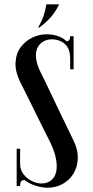

<svg xmlns="http://www.w3.org/2000/svg" viewBox="-20 -868 436 896"><path d="M162.8 -739H157.8Q176 -771.2 183.9 -795.9Q191.8 -820.5 196.5 -847.8H255.8Q240 -813.5 215.5 -786.2Q191 -759 162.8 -739ZM78.5 -476.8Q50 -532.5 52.5 -575.9Q55 -619.2 77.2 -648.6Q99.5 -678 131.9 -693Q164.2 -708 196.5 -708Q225 -708 249.6 -699.8Q274.2 -691.5 291.2 -674.8Q301 -676.8 304.2 -682.6Q307.5 -688.5 307.5 -699H323.5V-544.8H307.5V-594.2Q307.5 -628.2 294.9 -648Q282.2 -667.8 262.4 -676.1Q242.5 -684.5 222 -684.5Q200.8 -684.5 183.1 -674.9Q165.5 -665.2 155.6 -646.4Q145.8 -627.5 148 -599.4Q150.2 -571.2 168 -533.8Q179.8 -510.2 191.5 -486.1Q203.2 -462 215.2 -436.6Q227.2 -411.2 239.6 -385.2Q252 -359.2 265.1 -332.1Q278.2 -305 291.9 -276.8Q305.5 -248.5 320.2 -218.5Q344.5 -170.2 343 -129.1Q341.5 -88 322.4 -57.1Q303.2 -26.2 271.5 -9.1Q239.8 8 203 8Q177.2 8 147.4 -1Q117.5 -10 94.5 -27.8Q79.8 -27.5 76.8 -19.4Q73.8 -11.2 73.8 0H57.8V-174H73.8V-104Q73.8 -74.8 90.1 -54.2Q106.5 -33.8 129.5 -22.8Q152.5 -11.8 173 -11.8Q200 -11.8 218.2 -26Q236.5 -40.2 242.4 -67.5Q248.2 -94.8 239.8 -134.1Q231.2 -173.5 204.8 -223Q195 -242.5 184 -264.5Q173 -286.5 160.8 -310.8Q148.5 -335 135.8 -361.8Q123 -388.5 108.5 -417.2Q94 -446 78.5 -476.8Z"/></svg>

Font: Emberly Black
Style: Regular
Weight: 900
Designer: Rajesh Rajput
Foundry: Rajesh Rajput
Version: Version 1.000